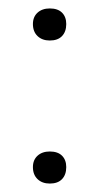

<svg xmlns="http://www.w3.org/2000/svg" viewBox="-20 -424 235 455"><path d="M58 -28Q58 -45 69 -55Q80 -65 98 -65Q117 -65 127 -55Q137 -45 137 -28Q137 -10 127 0.5Q117 11 98 11Q80 11 69 0.5Q58 -10 58 -28ZM58 -367Q58 -384 69 -394Q80 -404 98 -404Q117 -404 127 -394Q137 -384 137 -367Q137 -349 127 -338.5Q117 -328 98 -328Q80 -328 69 -338.5Q58 -349 58 -367Z"/></svg>

Font: Cormorant SC Light
Style: Regular
Weight: 300
Designer: Christian Thalmann (Catharsis Fonts)
Foundry: Catharsis Fonts
Version: Version 4.000